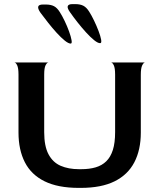

<svg xmlns="http://www.w3.org/2000/svg" viewBox="-20 -904 775 934"><path d="M363 10Q262 10 197 -22Q132 -54 101 -114.5Q70 -175 70 -259V-541Q70 -573 63.5 -586.5Q57 -600 50 -600H215Q208 -599 201.5 -586Q195 -573 195 -541V-261Q195 -193 216 -153.5Q237 -114 275 -97.5Q313 -81 364 -81H375Q415 -81 445.5 -90Q476 -99 497 -119.5Q518 -140 529 -174.5Q540 -209 540 -261V-541Q540 -573 533.5 -586.5Q527 -600 520 -600H685Q678 -599 671.5 -585.5Q665 -572 665 -540V-259Q665 -175 633.5 -114.5Q602 -54 537.5 -22Q473 10 373 10ZM324 -692Q331 -692 328 -709Q325 -726 316 -751Q307 -776 294.5 -802Q282 -828 271 -845Q258 -866 242.5 -874Q227 -882 203 -882H189Q149 -882 177 -842Q194 -819 214.5 -793Q235 -767 256 -744Q277 -721 295 -706.5Q313 -692 324 -692ZM467 -694Q475 -694 472 -711Q469 -728 459.5 -753Q450 -778 437.5 -804Q425 -830 414 -847Q401 -868 385.5 -876Q370 -884 346 -884H333Q292 -884 321 -844Q337 -821 357.5 -795Q378 -769 399 -746Q420 -723 438 -708.5Q456 -694 467 -694Z"/></svg>

Font: Red Rose Medium
Style: Regular
Weight: 500
Designer: Jaikishan Patel
Version: Version 2.000